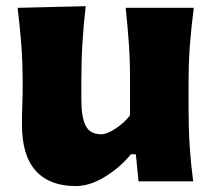

<svg xmlns="http://www.w3.org/2000/svg" viewBox="-20 -593 700 628"><path d="M227.5 15.6Q142.1 15.6 96.9 -34.4Q51.8 -84.5 51.8 -185.1Q51.8 -222.7 53 -250.7Q54.2 -278.8 54.2 -309.6Q54.2 -390.1 49.6 -448.5Q44.9 -506.8 37.6 -567.4L260.3 -572.8Q253.4 -512.7 249.8 -454.6Q246.1 -396.5 246.1 -334V-266.1Q246.1 -209.5 260.3 -181.6Q274.4 -153.8 311.5 -153.8Q329.6 -153.8 358.2 -172.6Q386.7 -191.4 405.3 -215.8V-334Q405.3 -396.5 401.4 -451.7Q397.5 -506.8 391.1 -567.4H613.8Q606 -506.8 601.3 -448.5Q596.7 -390.1 596.7 -309.6V-244.6Q596.7 -173.8 600.3 -116.9Q604 -60.1 611.8 0H433.1L424.3 -88.4H408.2Q373 -45.4 323.5 -14.9Q273.9 15.6 227.5 15.6Z"/></svg>

Font: Pinar-DS4-FD ExtraBold
Style: Regular
Weight: 800
Designer: Amin Abedi
Version: Version 3.000